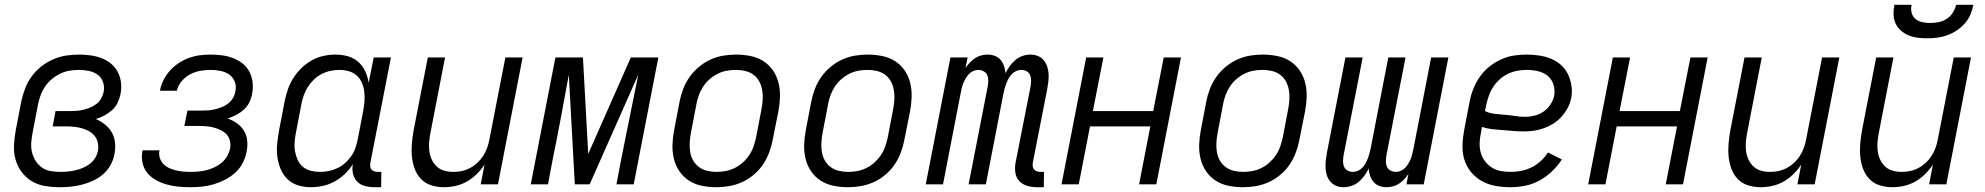

<svg xmlns="http://www.w3.org/2000/svg" viewBox="-20 -770 8290 802"><path d="M231 12Q199 12 168.5 7Q138 2 113 -13Q88 -28 70.5 -51.5Q53 -75 45 -103.5Q37 -132 38.5 -163.5Q40 -195 46 -227L69 -347Q75 -374 85 -400.5Q95 -427 112 -450.5Q129 -474 152.5 -492.5Q176 -511 203 -522.5Q230 -534 257 -538Q284 -542 311 -542Q335 -542 359.5 -538.5Q384 -535 405.5 -526.5Q427 -518 444.5 -503.5Q462 -489 472.5 -468.5Q483 -448 485.5 -424Q488 -400 483 -375Q479 -357 470.5 -339.5Q462 -322 447 -309Q432 -296 415 -287Q398 -278 380 -273Q401 -264 418.5 -250Q436 -236 447 -217Q458 -198 460.5 -174Q463 -150 458 -126Q454 -103 442 -81Q430 -59 411 -42.5Q392 -26 369.5 -15.5Q347 -5 323.5 1Q300 7 277 9.5Q254 12 231 12ZM232 -52Q248 -52 263.5 -53.5Q279 -55 294.5 -58.5Q310 -62 325.5 -68.5Q341 -75 354.5 -85Q368 -95 377 -109.5Q386 -124 389 -139Q392 -156 389 -172Q386 -188 376.5 -200.5Q367 -213 353.5 -221Q340 -229 324.5 -233.5Q309 -238 292.5 -240Q276 -242 259 -242H200L212 -306H271Q285 -306 299.5 -307Q314 -308 328 -311.5Q342 -315 356 -320.5Q370 -326 382.5 -335.5Q395 -345 402.5 -358.5Q410 -372 413 -386Q417 -407 410.5 -426.5Q404 -446 388.5 -457.5Q373 -469 352.5 -473.5Q332 -478 311 -478Q292 -478 272 -475Q252 -472 233 -463Q214 -454 197.5 -440.5Q181 -427 169 -409.5Q157 -392 150 -373Q143 -354 139 -335L116 -215Q112 -194 110.5 -173Q109 -152 114 -132.5Q119 -113 129.5 -97Q140 -81 155.5 -70Q171 -59 191.5 -55.5Q212 -52 232 -52Z M775 12Q750 12 724.5 9.5Q699 7 676 0.5Q653 -6 632 -17.5Q611 -29 596 -47Q581 -65 575.5 -89Q570 -113 575 -139V-142H646V-141Q643 -125 647.5 -110.5Q652 -96 662 -85.5Q672 -75 685.5 -68.5Q699 -62 714 -58.5Q729 -55 744.5 -53.5Q760 -52 776 -52Q792 -52 809 -53.5Q826 -55 842 -59Q858 -63 874.5 -70.5Q891 -78 905 -89.5Q919 -101 928 -116.5Q937 -132 941 -149Q944 -165 940.5 -181Q937 -197 927 -208Q917 -219 903 -226Q889 -233 874 -237Q859 -241 842.5 -242.5Q826 -244 809 -244H750L763 -308H822Q836 -308 850 -309Q864 -310 878 -313.5Q892 -317 906.5 -322.5Q921 -328 933 -337.5Q945 -347 953 -360.5Q961 -374 963 -388Q968 -410 960.5 -429Q953 -448 937 -459Q921 -470 900.5 -474Q880 -478 859 -478Q838 -478 816 -474Q794 -470 774 -459.5Q754 -449 738.5 -430.5Q723 -412 719 -391H648Q652 -413 662.5 -434.5Q673 -456 689.5 -474.5Q706 -493 726.5 -506.5Q747 -520 769 -528Q791 -536 813.5 -539Q836 -542 858 -542Q883 -542 907 -539Q931 -536 953 -527.5Q975 -519 993 -505Q1011 -491 1021.5 -471Q1032 -451 1035 -427Q1038 -403 1033 -378Q1030 -360 1021.5 -342.5Q1013 -325 998.5 -312Q984 -299 966.5 -290Q949 -281 931 -275Q953 -267 970.5 -254.5Q988 -242 999 -224Q1010 -206 1012.5 -183Q1015 -160 1010 -136Q1006 -113 994 -89.5Q982 -66 962.5 -48.5Q943 -31 919.5 -19Q896 -7 872 0Q848 7 823.5 9.5Q799 12 775 12Z M1278 12Q1250 12 1224.5 4Q1199 -4 1180.5 -22Q1162 -40 1152 -64.5Q1142 -89 1138.5 -115.5Q1135 -142 1138 -170.5Q1141 -199 1146 -227L1169 -347Q1174 -372 1182.5 -396.5Q1191 -421 1205 -443.5Q1219 -466 1239 -485.5Q1259 -505 1282.5 -518Q1306 -531 1331.5 -536.5Q1357 -542 1381 -542Q1408 -542 1433 -535Q1458 -528 1476.5 -511.5Q1495 -495 1505.5 -472.5Q1516 -450 1520 -424L1541 -530H1613L1527 -90Q1526 -82 1526.5 -74.5Q1527 -67 1531.5 -62Q1536 -57 1543 -54.5Q1550 -52 1557 -52H1573L1572 12H1544Q1524 12 1504.5 7Q1485 2 1472 -11.5Q1459 -25 1454.5 -44.5Q1450 -64 1454 -84Q1440 -62 1420 -43Q1400 -24 1377 -11.5Q1354 1 1328.5 6.5Q1303 12 1278 12ZM1318 -52Q1335 -52 1353 -55.5Q1371 -59 1389 -67.5Q1407 -76 1421 -88.5Q1435 -101 1446.5 -117Q1458 -133 1464 -150.5Q1470 -168 1474 -186L1497 -306Q1501 -327 1502.5 -347.5Q1504 -368 1501.5 -387.5Q1499 -407 1491.5 -424.5Q1484 -442 1470 -454.5Q1456 -467 1437 -472.5Q1418 -478 1397 -478Q1379 -478 1360 -474Q1341 -470 1323 -460.5Q1305 -451 1290.5 -437Q1276 -423 1265.5 -406Q1255 -389 1248.5 -371Q1242 -353 1239 -335L1216 -215Q1212 -195 1210.5 -175Q1209 -155 1212.5 -136.5Q1216 -118 1224 -101Q1232 -84 1246 -72.5Q1260 -61 1279 -56.5Q1298 -52 1318 -52Z M1834 12Q1807 12 1781.5 4Q1756 -4 1738.5 -22.5Q1721 -41 1712 -65.5Q1703 -90 1700.5 -117Q1698 -144 1700.5 -171.5Q1703 -199 1708 -227L1767 -530H1839L1778 -215Q1774 -195 1772.5 -175.5Q1771 -156 1773.5 -137.5Q1776 -119 1784 -102.5Q1792 -86 1805 -74Q1818 -62 1836 -57Q1854 -52 1874 -52Q1891 -52 1908.5 -55.5Q1926 -59 1943 -68Q1960 -77 1974 -90Q1988 -103 1998 -118.5Q2008 -134 2014.5 -151.5Q2021 -169 2024 -186L2091 -530H2163L2060 0H1988L2004 -83Q1990 -61 1971 -42.5Q1952 -24 1930 -11.5Q1908 1 1883 6.5Q1858 12 1834 12Z M2197 0 2300 -530H2415L2437 -127L2615 -530H2730L2627 0H2555L2575 -106Q2591 -185 2607 -264.5Q2623 -344 2639 -423L2646 -458L2443 0H2381L2356 -458Q2340 -370 2323.5 -282Q2307 -194 2289 -106L2269 0Z M2972 12Q2941 12 2911.5 6Q2882 0 2858 -15.5Q2834 -31 2818 -54.5Q2802 -78 2795 -106.5Q2788 -135 2789 -165.5Q2790 -196 2796 -227L2819 -347Q2824 -373 2834 -399Q2844 -425 2860.5 -448.5Q2877 -472 2900 -491Q2923 -510 2948.5 -521.5Q2974 -533 3001 -537.5Q3028 -542 3054 -542Q3085 -542 3115 -536Q3145 -530 3169 -514.5Q3193 -499 3209 -475.5Q3225 -452 3232 -423.5Q3239 -395 3238 -364.5Q3237 -334 3231 -303L3207 -183Q3202 -157 3192 -131Q3182 -105 3166 -81.5Q3150 -58 3127 -39Q3104 -20 3078 -8.5Q3052 3 3025 7.5Q2998 12 2972 12ZM2973 -52Q2992 -52 3011 -55.5Q3030 -59 3048.5 -68Q3067 -77 3082.5 -91Q3098 -105 3109.5 -122Q3121 -139 3127.5 -158Q3134 -177 3138 -195L3161 -315Q3165 -336 3166 -356Q3167 -376 3163.5 -395Q3160 -414 3151 -430.5Q3142 -447 3127 -458Q3112 -469 3093 -473.5Q3074 -478 3054 -478Q3035 -478 3015.5 -474.5Q2996 -471 2978 -462Q2960 -453 2944 -439Q2928 -425 2917 -408Q2906 -391 2899 -372Q2892 -353 2889 -335L2866 -215Q2862 -194 2861 -174Q2860 -154 2863 -135Q2866 -116 2875.5 -99.5Q2885 -83 2900 -72Q2915 -61 2934 -56.5Q2953 -52 2973 -52Z M3522 12Q3491 12 3461.5 6Q3432 0 3408 -15.5Q3384 -31 3368 -54.5Q3352 -78 3345 -106.5Q3338 -135 3339 -165.5Q3340 -196 3346 -227L3369 -347Q3374 -373 3384 -399Q3394 -425 3410.5 -448.5Q3427 -472 3450 -491Q3473 -510 3498.5 -521.5Q3524 -533 3551 -537.5Q3578 -542 3604 -542Q3635 -542 3665 -536Q3695 -530 3719 -514.5Q3743 -499 3759 -475.5Q3775 -452 3782 -423.5Q3789 -395 3788 -364.5Q3787 -334 3781 -303L3757 -183Q3752 -157 3742 -131Q3732 -105 3716 -81.5Q3700 -58 3677 -39Q3654 -20 3628 -8.5Q3602 3 3575 7.5Q3548 12 3522 12ZM3523 -52Q3542 -52 3561 -55.5Q3580 -59 3598.5 -68Q3617 -77 3632.5 -91Q3648 -105 3659.5 -122Q3671 -139 3677.5 -158Q3684 -177 3688 -195L3711 -315Q3715 -336 3716 -356Q3717 -376 3713.5 -395Q3710 -414 3701 -430.5Q3692 -447 3677 -458Q3662 -469 3643 -473.5Q3624 -478 3604 -478Q3585 -478 3565.5 -474.5Q3546 -471 3528 -462Q3510 -453 3494 -439Q3478 -425 3467 -408Q3456 -391 3449 -372Q3442 -353 3439 -335L3416 -215Q3412 -194 3411 -174Q3410 -154 3413 -135Q3416 -116 3425.5 -99.5Q3435 -83 3450 -72Q3465 -61 3484 -56.5Q3503 -52 3523 -52Z M4340 12H4312Q4291 12 4271.5 6.5Q4252 1 4238.5 -13Q4225 -27 4221.5 -47.5Q4218 -68 4222 -90L4285 -410Q4287 -423 4287 -435Q4287 -447 4282.5 -457Q4278 -467 4268 -472.5Q4258 -478 4246 -478Q4235 -478 4225 -473.5Q4215 -469 4207 -461Q4199 -453 4193.5 -443Q4188 -433 4184 -423Q4180 -413 4177 -403Q4174 -393 4172 -382L4098 0H4026L4106 -410Q4108 -423 4108 -435Q4108 -447 4103.5 -457Q4099 -467 4088.5 -472.5Q4078 -478 4066 -478Q4056 -478 4045.5 -473.5Q4035 -469 4027.5 -461Q4020 -453 4014 -443Q4008 -433 4004 -423Q4000 -413 3997.5 -403Q3995 -393 3993 -382L3919 0H3847L3950 -530H4022L4013 -486Q4021 -498 4031 -508.5Q4041 -519 4053 -527Q4065 -535 4078.5 -538.5Q4092 -542 4105 -542Q4121 -542 4135.5 -536.5Q4150 -531 4159.5 -520Q4169 -509 4174 -494Q4179 -479 4180 -464Q4187 -479 4197.5 -493.5Q4208 -508 4221.5 -519.5Q4235 -531 4251.5 -536.5Q4268 -542 4284 -542Q4301 -542 4315.5 -536Q4330 -530 4339.5 -518.5Q4349 -507 4354 -492.5Q4359 -478 4360 -462Q4361 -446 4359 -429.5Q4357 -413 4354 -396L4294 -90Q4293 -82 4294 -74.5Q4295 -67 4299.5 -62Q4304 -57 4310.5 -54.5Q4317 -52 4325 -52H4341Z M4414 0 4517 -530H4589L4545 -306H4797L4841 -530H4913L4810 0H4738L4785 -242H4533L4486 0Z M5172 12Q5141 12 5111.5 6Q5082 0 5058 -15.5Q5034 -31 5018 -54.5Q5002 -78 4995 -106.5Q4988 -135 4989 -165.5Q4990 -196 4996 -227L5019 -347Q5024 -373 5034 -399Q5044 -425 5060.5 -448.5Q5077 -472 5100 -491Q5123 -510 5148.5 -521.5Q5174 -533 5201 -537.5Q5228 -542 5254 -542Q5285 -542 5315 -536Q5345 -530 5369 -514.5Q5393 -499 5409 -475.5Q5425 -452 5432 -423.5Q5439 -395 5438 -364.5Q5437 -334 5431 -303L5407 -183Q5402 -157 5392 -131Q5382 -105 5366 -81.5Q5350 -58 5327 -39Q5304 -20 5278 -8.5Q5252 3 5225 7.5Q5198 12 5172 12ZM5173 -52Q5192 -52 5211 -55.5Q5230 -59 5248.5 -68Q5267 -77 5282.5 -91Q5298 -105 5309.5 -122Q5321 -139 5327.5 -158Q5334 -177 5338 -195L5361 -315Q5365 -336 5366 -356Q5367 -376 5363.5 -395Q5360 -414 5351 -430.5Q5342 -447 5327 -458Q5312 -469 5293 -473.5Q5274 -478 5254 -478Q5235 -478 5215.5 -474.5Q5196 -471 5178 -462Q5160 -453 5144 -439Q5128 -425 5117 -408Q5106 -391 5099 -372Q5092 -353 5089 -335L5066 -215Q5062 -194 5061 -174Q5060 -154 5063 -135Q5066 -116 5075.5 -99.5Q5085 -83 5100 -72Q5115 -61 5134 -56.5Q5153 -52 5173 -52Z M5592 12Q5575 12 5561 6Q5547 0 5537 -11.5Q5527 -23 5522.5 -37.5Q5518 -52 5517 -68Q5516 -84 5518 -100.5Q5520 -117 5523 -134L5600 -530H5672L5592 -120Q5590 -107 5590 -95Q5590 -83 5594.5 -73Q5599 -63 5609 -57.5Q5619 -52 5631 -52Q5642 -52 5652 -56.5Q5662 -61 5670 -69Q5678 -77 5683.5 -87Q5689 -97 5693 -107Q5697 -117 5699.5 -127Q5702 -137 5705 -148L5779 -530H5851L5771 -120Q5769 -107 5769 -95Q5769 -83 5773.5 -73Q5778 -63 5788.5 -57.5Q5799 -52 5811 -52Q5821 -52 5831.5 -56.5Q5842 -61 5849.5 -69Q5857 -77 5863 -87Q5869 -97 5873 -107Q5877 -117 5879 -127Q5881 -137 5884 -148L5958 -530H6030L5927 0H5855L5863 -44Q5856 -32 5846 -21.5Q5836 -11 5824 -3Q5812 5 5798 8.5Q5784 12 5771 12Q5755 12 5741 6.5Q5727 1 5717.5 -10Q5708 -21 5703 -36Q5698 -51 5697 -66Q5690 -51 5679.5 -36.5Q5669 -22 5655.5 -10.5Q5642 1 5625 6.5Q5608 12 5592 12Z M6289 12Q6257 12 6226.5 6.5Q6196 1 6170 -13.5Q6144 -28 6125 -51Q6106 -74 6097 -102.5Q6088 -131 6089 -163Q6090 -195 6096 -227L6119 -347Q6124 -373 6134.5 -399.5Q6145 -426 6161.5 -449.5Q6178 -473 6201 -491.5Q6224 -510 6250.5 -522Q6277 -534 6303.5 -538Q6330 -542 6357 -542Q6384 -542 6410 -538Q6436 -534 6459 -524.5Q6482 -515 6500.5 -498.5Q6519 -482 6529.5 -460Q6540 -438 6544 -412.5Q6548 -387 6543 -360Q6539 -339 6528.5 -319.5Q6518 -300 6503 -283Q6488 -266 6469 -254Q6450 -242 6429 -234.5Q6408 -227 6387 -224Q6366 -221 6346 -221Q6323 -221 6301.5 -223Q6280 -225 6257.5 -226.5Q6235 -228 6213 -230.5Q6191 -233 6170 -240L6166 -215Q6161 -193 6160.5 -172Q6160 -151 6165.5 -131.5Q6171 -112 6183 -96.5Q6195 -81 6211 -70.5Q6227 -60 6247.5 -56Q6268 -52 6290 -52Q6311 -52 6333 -56Q6355 -60 6376.5 -70.5Q6398 -81 6415.5 -97Q6433 -113 6446 -133L6504 -104Q6487 -77 6462.5 -54Q6438 -31 6409.5 -15.5Q6381 0 6350 6Q6319 12 6289 12ZM6350 -282Q6370 -282 6390 -287Q6410 -292 6427 -303.5Q6444 -315 6456 -333Q6468 -351 6472 -370Q6476 -394 6469 -416.5Q6462 -439 6445 -453Q6428 -467 6405 -472.5Q6382 -478 6358 -478Q6339 -478 6319 -474.5Q6299 -471 6280.5 -462.5Q6262 -454 6246 -440Q6230 -426 6218.5 -409Q6207 -392 6200 -373Q6193 -354 6189 -335L6183 -306Q6202 -297 6223.5 -294.5Q6245 -292 6266 -290.5Q6287 -289 6308 -285.5Q6329 -282 6350 -282Z M6614 0 6717 -530H6789L6745 -306H6997L7041 -530H7113L7010 0H6938L6985 -242H6733L6686 0Z M7334 12Q7307 12 7281.5 4Q7256 -4 7238.5 -22.5Q7221 -41 7212 -65.5Q7203 -90 7200.5 -117Q7198 -144 7200.5 -171.5Q7203 -199 7208 -227L7267 -530H7339L7278 -215Q7274 -195 7272.5 -175.5Q7271 -156 7273.5 -137.5Q7276 -119 7284 -102.5Q7292 -86 7305 -74Q7318 -62 7336 -57Q7354 -52 7374 -52Q7391 -52 7408.5 -55.5Q7426 -59 7443 -68Q7460 -77 7474 -90Q7488 -103 7498 -118.5Q7508 -134 7514.5 -151.5Q7521 -169 7524 -186L7591 -530H7663L7560 0H7488L7504 -83Q7490 -61 7471 -42.5Q7452 -24 7430 -11.5Q7408 1 7383 6.5Q7358 12 7334 12Z M7884 12Q7857 12 7831.5 4Q7806 -4 7788.5 -22.5Q7771 -41 7762 -65.5Q7753 -90 7750.5 -117Q7748 -144 7750.5 -171.5Q7753 -199 7758 -227L7817 -530H7889L7828 -215Q7824 -195 7822.5 -175.5Q7821 -156 7823.5 -137.5Q7826 -119 7834 -102.5Q7842 -86 7855 -74Q7868 -62 7886 -57Q7904 -52 7924 -52Q7941 -52 7958.5 -55.5Q7976 -59 7993 -68Q8010 -77 8024 -90Q8038 -103 8048 -118.5Q8058 -134 8064.5 -151.5Q8071 -169 8074 -186L8141 -530H8213L8110 0H8038L8054 -83Q8040 -61 8021 -42.5Q8002 -24 7980 -11.5Q7958 1 7933 6.5Q7908 12 7884 12Z M8030 -610Q8010 -610 7990 -612.5Q7970 -615 7952 -622.5Q7934 -630 7920 -642.5Q7906 -655 7898 -672Q7890 -689 7889.5 -709Q7889 -729 7893 -750H7965Q7961 -733 7965 -717Q7969 -701 7981 -691Q7993 -681 8009.5 -677.5Q8026 -674 8043 -674Q8060 -674 8077.5 -677.5Q8095 -681 8111 -691Q8127 -701 8137 -717Q8147 -733 8151 -750H8223Q8219 -729 8210.5 -709Q8202 -689 8187 -672Q8172 -655 8153 -642.5Q8134 -630 8113 -622.5Q8092 -615 8071 -612.5Q8050 -610 8030 -610Z"/></svg>

Font: Lode
Style: Italic
Weight: 400
Italic angle: -11°
Monospace: yes
Designer: Belleve Invis
Foundry: Belleve Invis
Version: Version 29.2.0; ttfautohint (v1.8.3)